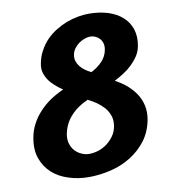

<svg xmlns="http://www.w3.org/2000/svg" viewBox="-85 -832 820 915"><g transform="rotate(-10 325.0 -374.5)"><path d="M405 -758.5Q379 -758.5 352.5 -753.5Q323.5 -748 297 -738Q271 -728 244 -711.5Q218.5 -696 197 -674Q176.5 -653 161 -624Q145.5 -597 139.5 -562Q135.5 -539 140.5 -521Q146 -502 157 -485Q168 -468.5 185.5 -453Q201.5 -438 223 -424Q187.5 -408 159 -389Q129 -368.5 105.5 -343Q80.5 -316.5 65.5 -287Q49 -256.5 43 -220.5Q33 -163.5 48.5 -122Q63.5 -79.5 96 -50Q128 -21 174.5 -6.5Q220 8.5 272.5 8.5Q324.5 8.5 379 -4.5Q432 -17 476.5 -45Q521 -72.5 552.5 -114Q584 -156 594.5 -213.5Q600.5 -249.5 594 -280Q587 -311.5 570 -337.5Q553.5 -362.5 528 -385Q502.5 -406.5 472.5 -422Q491.5 -431.5 517.5 -448Q540 -462 559 -480.5Q578 -499 592 -520Q605.5 -542 610 -567Q618 -610.5 606.5 -647Q594 -683.5 567 -707.5Q539.5 -732 498 -745.5Q456 -758.5 405 -758.5ZM431.5 -211Q427 -183.5 413 -164Q399 -144 380 -129.5Q360.5 -115 338 -107.5Q315 -100 292.5 -100Q273.5 -100 255 -108.5Q236.5 -117 224 -131Q211 -145.5 205 -166Q199 -186 203 -210.5Q208.5 -238 219.5 -259.5Q231 -282 248 -299.5Q264 -317 285.5 -331.5Q304.5 -344.5 329.5 -355.5Q352 -344 370.5 -331.5Q389.5 -318 406 -300Q421 -282 428.5 -260Q436 -238 431.5 -211ZM302.5 -578Q305 -593 314.5 -606.5Q325 -620.5 337 -629.5Q350 -639 365.5 -644.5Q381 -650 394.5 -650Q405 -650 416 -645.5Q427.5 -641 436.5 -632Q445.5 -623.5 450.5 -609Q455 -594.5 451.5 -576Q446 -544.5 423 -520.5Q399.5 -496.5 369.5 -482Q353 -490.5 341.5 -499Q328 -508.5 318.5 -520.5Q308.5 -533 304 -547Q299.5 -561 302.5 -578Z"/></g></svg>

Font: B612
Style: Regular
Weight: 700
Italic angle: -10°
Designer: Nicolas Chauveau, Thomas Paillot, Jonathan Favre-Lamarine, Jean-Luc Vinot
Foundry: AIRBUS
Version: Version 1.008